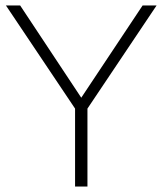

<svg xmlns="http://www.w3.org/2000/svg" viewBox="-20 -678 591 698"><path d="M498.5 -658.2H549.3L297.9 -283.2V0H252.9V-283.2L1.5 -658.2H53.2L275.4 -322.8Z"/></svg>

Font: Estedad-FD ExtraLight
Style: Regular
Weight: 200
Designer: Amin Abedi
Version: Version 7.3